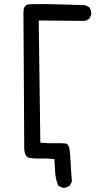

<svg xmlns="http://www.w3.org/2000/svg" viewBox="-20 -785 540 932"><path d="M290 127Q274.4 125 262.7 115.2Q250 85.9 248 53.7Q246.1 21.5 244.1 -12.7Q210.9 -16.6 174.8 -15.6Q138.7 -14.6 120.1 -19.5Q101.6 -24.4 97.7 -59.6Q93.8 -695.3 93.8 -725.1Q93.8 -754.9 111.3 -762.2Q128.9 -769.5 393.6 -759.8L413.1 -750Q424.8 -734.4 422.9 -712.9L413.1 -693.4L393.6 -683.6L168 -685.5L175.8 -92.8Q209 -88.9 245.6 -89.8Q282.2 -90.8 297.9 -88.4Q313.5 -85.9 317.4 -61Q321.3 -36.1 323.2 8.3Q325.2 52.7 329.1 95.7L319.3 115.2Q305.7 125 290 127Z"/></svg>

Font: NaikaiFont
Style: Regular
Weight: 400
Version: Version 1.67